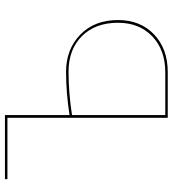

<svg xmlns="http://www.w3.org/2000/svg" viewBox="19 -717 698 776"><g transform="rotate(-90 368.0 -329.0)"><path d="M466 -411Q556 -411 615.5 -354Q675 -297 675 -201Q675 -111 617 -55.5Q559 0 464 0H280V-648H32V-658H291V-397Q381 -411 466 -411ZM464 -10Q554 -10 609 -62.5Q664 -115 664 -201Q664 -293 610 -347Q556 -401 466 -401Q381 -401 291 -387V-10Z"/></g></svg>

Font: EauTest Hairline
Style: Regular
Weight: 250
Designer: Christian Thalmann (Catharsis Fonts)
Version: Version 0.001;PS 000.001;hotconv 1.0.88;makeotf.lib2.5.64775